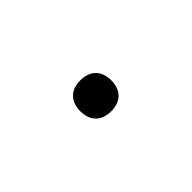

<svg xmlns="http://www.w3.org/2000/svg" viewBox="2 -266 447 447"><g transform="rotate(-45 225.0 -43.0)"><path d="M225 8Q215 8 205 5Q195 2 187.5 -5.5Q180 -13 177 -23Q174 -33 174 -43Q174 -53 177 -63Q180 -73 187.5 -80.5Q195 -88 205 -91Q215 -94 225 -94Q235 -94 245 -91Q255 -88 262.5 -80.5Q270 -73 273 -63Q276 -53 276 -43Q276 -33 273 -23Q270 -13 262.5 -5.5Q255 2 245 5Q235 8 225 8Z"/></g></svg>

Font: Zed Sans Extralight Extended
Style: Regular
Weight: 200
Width: 7
Designer: Belleve Invis
Foundry: Belleve Invis
Version: Version 1.0.0; ttfautohint (v1.8.4)